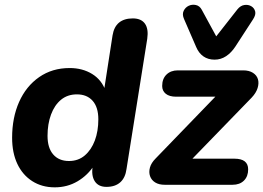

<svg xmlns="http://www.w3.org/2000/svg" viewBox="-20 -793 1130 824"><path d="M215 11Q160 11 118.5 -15.5Q77 -42 54.5 -89.5Q32 -137 32 -202Q32 -288 62 -355.5Q92 -423 148 -462Q204 -501 279 -501Q334 -501 375.5 -475.5Q417 -450 434 -401L426 -402L463 -641Q469 -678 491 -696Q513 -714 550 -714Q586 -714 602 -691.5Q618 -669 612 -627L523 -68Q518 -30 496 -10.5Q474 9 437 9Q402 9 386.5 -15.5Q371 -40 378 -81L385 -125V-85Q357 -41 313 -15Q269 11 215 11ZM276 -102Q316 -102 344 -126Q372 -150 387 -190Q402 -230 402 -281Q402 -333 377.5 -360.5Q353 -388 310 -388Q270 -388 242 -365Q214 -342 199 -301.5Q184 -261 184 -210Q184 -158 208.5 -130Q233 -102 276 -102ZM687 0Q662 0 646 -10Q630 -20 624 -37Q618 -54 623.5 -74Q629 -94 648 -113L938 -413L942 -378H736Q707 -378 691.5 -390.5Q676 -403 676 -424Q676 -455 694.5 -473Q713 -491 743 -491H1024Q1049 -491 1065.5 -480.5Q1082 -470 1087 -453Q1092 -436 1085.5 -415Q1079 -394 1060 -374L768 -73L764 -112H986Q1045 -112 1045 -66Q1045 -36 1027 -18Q1009 0 978 0ZM901 -537Q873 -537 853 -551Q833 -565 822 -591L770 -711Q761 -731 768 -746Q775 -761 789.5 -768Q804 -775 820.5 -771.5Q837 -768 846 -751L908 -637L999 -753Q1012 -769 1028.5 -771.5Q1045 -774 1058 -766.5Q1071 -759 1075 -744.5Q1079 -730 1066 -710L990 -593Q973 -567 950.5 -552Q928 -537 901 -537Z"/></svg>

Font: Nunito ExtraLight ExtraBold
Style: Italic
Weight: 800
Italic angle: -9°
Version: Version 3.602